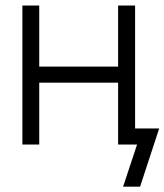

<svg xmlns="http://www.w3.org/2000/svg" viewBox="-20 -536 610 712"><path d="M125.5 -515.6V-289.1H418V-515.6H481V0H418V-229.5H125.5V0H63V-515.6ZM436.5 156.2 488.3 0H446.8V-59.6H570.3L499.5 156.2Z"/></svg>

Font: Inter Display Light
Style: Regular
Weight: 300
Designer: Rasmus Andersson
Foundry: rsms
Version: Version 4.000;git-a52131595